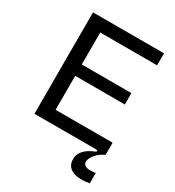

<svg xmlns="http://www.w3.org/2000/svg" viewBox="-200 -777 986 1082"><g transform="rotate(30 292.5 -235.5)"><path d="M84 0V-660H176V0ZM131 0V-79H547V0ZM131 -300V-374H499V-300ZM131 -582V-660H546V-582ZM550 183Q528 188 502 188.5Q476 189 453 182.5Q430 176 415 159Q400 142 400 112Q400 84 414.5 64.5Q429 45 450.5 31.5Q472 18 493 11V-6H547V0Q512 16 491 41.5Q470 67 470 88Q470 102 478.5 109Q487 116 499.5 118Q512 120 526 119Q540 118 550 116Z"/></g></svg>

Font: Bricolage Grotesque 18pt
Style: Regular
Weight: 400
Version: Version 1.001;gftools[0.9.33.dev8+g029e19f]